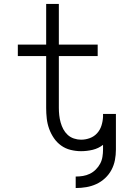

<svg xmlns="http://www.w3.org/2000/svg" viewBox="-20 -755 640 969"><path d="M362 194V136Q381 136 399 133Q417 130 433.5 122Q450 114 463.5 100.5Q477 87 485.5 71Q494 55 497 36.5Q500 18 500 0V-24Q477 -6 448 1Q419 8 389 8Q363 8 336.5 1.5Q310 -5 288.5 -20.5Q267 -36 252 -58Q237 -80 228 -105Q219 -130 216 -156.5Q213 -183 213 -210V-472H70V-530H213V-735H277V-530H473V-472H277V-210Q277 -192 279 -173.5Q281 -155 286 -137Q291 -119 299.5 -103Q308 -87 321.5 -74.5Q335 -62 353 -56Q371 -50 389 -50Q412 -50 433.5 -58Q455 -66 470 -82.5Q485 -99 492 -121Q499 -143 500 -166V-180H565Q565 -177 565 -174.5Q565 -172 565 -170Q565 -167 565 -164.5Q565 -162 565 -160V0Q565 27 560 53Q555 79 542.5 102.5Q530 126 510 144.5Q490 163 466 174Q442 185 415.5 189.5Q389 194 362 194Z"/></svg>

Font: Iosevka Curly Light Extended
Style: Regular
Weight: 300
Width: 7
Monospace: yes
Designer: Belleve Invis
Foundry: Belleve Invis
Version: Version 11.1.0; ttfautohint (v1.8.3)